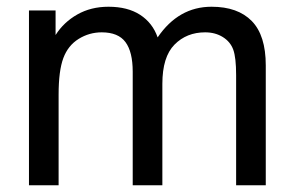

<svg xmlns="http://www.w3.org/2000/svg" viewBox="-20 -550 873 570"><path d="M66 0V-519H145V-446Q169 -484 209.5 -507Q250 -530 302 -530Q359 -530 396 -506Q433 -482 448 -439Q510 -530 608 -530Q686 -530 727.5 -487.5Q769 -445 769 -356V0H681V-327Q681 -379 672.5 -402.5Q664 -426 641.5 -440Q619 -454 589 -454Q534 -454 498 -417.5Q462 -381 462 -301V0H374V-337Q374 -396 352.5 -425Q331 -454 282 -454Q245 -454 213.5 -434.5Q182 -415 168 -377.5Q154 -340 154 -269V0Z"/></svg>

Font: Ekushey Amar Desh
Style: Regular
Weight: 400
Designer: Al Mamun Sumon
Foundry: Al Mamun Sumon
Version: Version 1.0